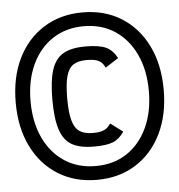

<svg xmlns="http://www.w3.org/2000/svg" viewBox="-49 -729 698 747"><g transform="rotate(-5 300.0 -355.0)"><path d="M300 -28Q214 -28 148.5 -69Q83 -110 47 -183.5Q11 -257 11 -355Q11 -453 47 -526.5Q83 -600 148.5 -641Q214 -682 300 -682Q387 -682 452 -641Q517 -600 553 -526.5Q589 -453 589 -355Q589 -257 553 -183.5Q517 -110 452 -69Q387 -28 300 -28ZM300 -158Q245 -158 213.5 -176Q182 -194 168 -237Q154 -280 154 -354Q154 -428 168 -470.5Q182 -513 213.5 -531Q245 -549 300 -549Q353 -549 379.5 -537Q406 -525 423 -493L372 -460Q365 -474 356.5 -481.5Q348 -489 334.5 -492.5Q321 -496 300 -496Q267 -496 248 -483.5Q229 -471 220.5 -440Q212 -409 212 -354Q212 -299 220.5 -268Q229 -237 248 -224Q267 -211 300 -211Q319 -211 331.5 -214Q344 -217 353 -223.5Q362 -230 370 -242L418 -206Q399 -178 374 -168Q349 -158 300 -158ZM300 -82Q370 -82 421.5 -116Q473 -150 502 -211.5Q531 -273 531 -355Q531 -437 502 -498.5Q473 -560 421.5 -594Q370 -628 300 -628Q231 -628 179 -594Q127 -560 98 -498.5Q69 -437 69 -355Q69 -273 98 -211.5Q127 -150 179 -116Q231 -82 300 -82Z"/></g></svg>

Font: Victor Mono Thin ExtraLight
Style: Regular
Weight: 250
Monospace: yes
Version: Version 1.561;gftools[0.9.30]